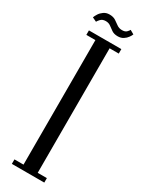

<svg xmlns="http://www.w3.org/2000/svg" viewBox="-214 -841 661 872"><g transform="rotate(30 116.0 -405.0)"><path d="M31 0V-23.5H78.5V-676.5H31V-700H201V-676.5H153V-23.5H201V0ZM157 -742Q138 -742 125.8 -750.2Q113.5 -758.5 102.8 -766.8Q92 -775 77 -775Q59.5 -775 50.5 -765.2Q41.5 -755.5 39 -750L17 -760.5Q20 -769 27.2 -780.5Q34.5 -792 47 -800.8Q59.5 -809.5 76.5 -809.5Q96.5 -809.5 109.2 -801Q122 -792.5 133.2 -784.2Q144.5 -776 160 -776Q176.5 -776 184 -783.8Q191.5 -791.5 194 -797L215 -785Q212.5 -778 205.2 -767.8Q198 -757.5 186 -749.8Q174 -742 157 -742Z"/></g></svg>

Font: Imbue 48pt
Style: Regular
Weight: 400
Designer: Tyler Finck
Foundry: Etcetera Type Company
Version: Version 1.102